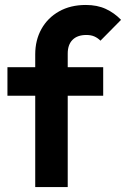

<svg xmlns="http://www.w3.org/2000/svg" viewBox="-20 -754 508 774"><path d="M122 0V-368H10V-483H122V-535Q122 -592 147 -637Q172 -682 218 -708Q264 -734 326 -734Q372 -734 406.5 -718Q441 -702 468 -674L385 -590Q374 -601 360.5 -607Q347 -613 328 -613Q292 -613 272.5 -593.5Q253 -574 253 -538V-483H396V-368H253V0Z"/></svg>

Font: Outfit Semi Bold
Style: Regular
Weight: 600
Designer: Rodrigo Fuenzalida
Foundry: fragTYPE
Version: Version 1.000